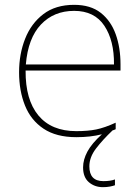

<svg xmlns="http://www.w3.org/2000/svg" viewBox="-20 -558 580 795"><path d="M350 131Q350 192 408 192Q437 192 456 185V209Q448 212 435 214.5Q422 217 406 217Q372 217 348 196.5Q324 176 324 135Q324 103 342 69.5Q360 36 402 -2Q355 10 296 10Q213 10 160.5 -25Q108 -60 83.5 -121Q59 -182 59 -259Q59 -334 84 -397.5Q109 -461 159.5 -499.5Q210 -538 287 -538Q355 -538 397 -505Q439 -472 459 -416.5Q479 -361 479 -291V-266H86Q85 -145 139 -80Q193 -15 296 -15Q344 -15 378.5 -22Q413 -29 459 -50V-23Q453 -20 446 -18Q405 21 377.5 57Q350 93 350 131ZM287 -513Q203 -513 149.5 -456.5Q96 -400 87 -291H452Q453 -390 412 -451.5Q371 -513 287 -513Z"/></svg>

Font: Noto Sans Cherokee Thin
Style: Regular
Weight: 100
Designer: Monotype Design Team
Foundry: Monotype Imaging Inc.
Version: Version 2.001; ttfautohint (v1.8.4.7-5d5b)